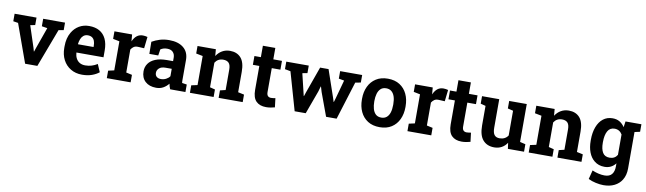

<svg xmlns="http://www.w3.org/2000/svg" viewBox="-45 -1292 7199 2139"><g transform="rotate(10 3554.5 -222.5)"><path d="M222.9 0 66.5 -434.4 10.9 -443.2V-528.3H258.7V-443.5L204.2 -433.7L283.3 -192.4L294.9 -151.4H297.6L311.4 -192.4L397.2 -433.4L334 -443.5V-528.3H581.2V-443.2L524.4 -433.2L361.2 0Z M867.2 10.3Q793.1 10.3 738 -23.4Q682.6 -56.6 652.2 -115.3Q621.8 -174 621.8 -249.2V-268.7Q621.8 -361.7 660.6 -427.1Q691.1 -479.5 741 -508.9Q790.9 -538.4 854.6 -538.1Q922.4 -538.1 969.8 -511.5Q1018.8 -484.1 1044.6 -430.3Q1070.3 -376.6 1070.3 -299.4V-222.4H764.7L763.9 -219.3Q766.6 -183.2 781.3 -155.8Q796 -128.3 821.9 -113.2Q847.8 -98 884.2 -98Q923 -98 956.4 -108.2Q989.7 -118.3 1021 -138L1058.6 -50.9Q1026.8 -24.7 978.4 -7.2Q930 10.3 867.2 10.3ZM765.9 -316H941.3V-328.7Q941.3 -361.4 932.4 -384.9Q923.4 -408.4 904.8 -420.9Q886.1 -433.4 856.9 -433.4Q828.9 -433.4 808.4 -417.5Q789.7 -402.6 779 -377Q768.3 -351.4 764.4 -318.5Z M1147 0V-84.7L1213.7 -99.5V-428.3L1140.2 -443.2V-528.3H1340L1345.4 -462.7L1346.4 -451.1Q1365.3 -494.2 1393.3 -516.2Q1421.3 -538.1 1460.5 -538.1Q1472.8 -538.1 1487.5 -536Q1502.1 -533.9 1513.4 -530.3L1498.6 -400.2L1430.3 -403.8Q1400.7 -405.4 1382.1 -393.5Q1363.6 -381.6 1349.4 -359.3V-99.5L1416.4 -84.7V0Z M1705.9 10.3Q1627.7 10.3 1582.1 -31.9Q1536.5 -74.1 1536.5 -146.8Q1536.5 -196.5 1563.5 -234.4Q1589.9 -272.1 1642.2 -293.4Q1694.4 -314.7 1771 -314.7H1841.2V-354.2Q1841.2 -392.4 1818.9 -416.3Q1796.6 -440.1 1752.6 -440.1Q1729.7 -440.1 1711.4 -434.4Q1693.2 -428.7 1678.1 -418.4L1667.3 -348.4H1566.7L1565.2 -485.1Q1605.9 -508.6 1653.7 -523.3Q1701.5 -538.1 1760 -538.1Q1862 -538.1 1921.2 -490Q1980.5 -441.9 1980.5 -352.6V-134Q1980.5 -123.1 1980.7 -112.8Q1981 -102.4 1982.5 -92.7L2036.4 -84.7V0H1863.7Q1858.1 -13.9 1852.7 -29.5Q1847.4 -45.1 1845.5 -60.7Q1820.3 -28.6 1786 -9.2Q1751.8 10.3 1705.9 10.3ZM1742.6 -94.6Q1772.6 -94.6 1799.4 -108.3Q1826.2 -122.1 1841.2 -144V-228H1770.8Q1723.7 -228 1699.5 -206.2Q1675.2 -184.5 1675.2 -153.9Q1675.2 -125.7 1693 -110.2Q1710.8 -94.6 1742.6 -94.6Z M2087.1 0V-84.7L2155.9 -99.5V-428.3L2080.1 -443.2V-528.3H2287.5L2293.8 -452.6Q2320.1 -493.2 2359 -515.6Q2397.9 -538.1 2447.6 -538.1Q2526.3 -538.1 2570.8 -487.9Q2615.3 -437.7 2615.3 -330.3V-99.5L2684.1 -84.7V0H2412V-84.7L2473.7 -99.5V-329.8Q2473.7 -383.2 2452.4 -405.6Q2431.2 -428 2389.5 -428Q2358.5 -428 2335.4 -414.9Q2312.4 -401.8 2297.2 -377.6V-99.5L2355.4 -84.7V0Z M2949.3 10.1Q2876.1 10.1 2836.4 -30.2Q2796.7 -70.5 2796.7 -158.2V-428.9H2723.7V-528.3H2796.7V-657.5H2937.4V-528.3H3035.2V-428.9H2937.4V-158.5Q2937.4 -127.7 2950.5 -114.4Q2963.6 -101 2986 -101Q2998.1 -101 3011.8 -102.8Q3025.5 -104.7 3035.4 -106.5L3047.8 -4.6Q3025.9 1.8 3000 5.9Q2974.2 10.1 2949.3 10.1Z M3271.9 0 3148.5 -431.3 3084.2 -443.2V-528.3H3338.5V-443.5L3282.6 -432.7L3332.2 -225.8L3342.1 -184.7H3345L3358.6 -225.8L3466.9 -528.3H3562.3L3667.6 -221.8L3681.3 -178H3684.3L3697.3 -221.8L3755.2 -432.3L3693.5 -443.5V-528.3H3942.6V-443.2L3881.1 -431.3L3746.7 0H3627.5L3530.6 -263.2L3513.1 -322.1L3510.2 -321.9L3493.2 -262.9L3397.2 0Z M4234.1 10.3Q4154.1 10.3 4098.9 -25Q4043.8 -60.4 4015.4 -121.1Q3987 -181.9 3987 -258.9V-269Q3987 -346.1 4015.8 -406.8Q4044.6 -467.6 4099.7 -502.8Q4154.8 -538.1 4233.1 -538.1Q4312.7 -538.1 4367.6 -502.8Q4422.6 -467.6 4451.1 -406.8Q4479.6 -346.1 4479.6 -269V-258.9Q4479.6 -182 4451 -121Q4422.4 -60 4367.7 -24.9Q4313 10.3 4234.1 10.3ZM4234.1 -98Q4269.6 -98 4293.4 -117.5Q4317.2 -137 4328.9 -173Q4340.6 -209.1 4340.6 -258.9V-269Q4340.6 -318.3 4328.8 -354.2Q4316.9 -390 4293 -409.7Q4269.1 -429.3 4233.1 -429.3Q4194.1 -429.3 4170.7 -407.4Q4147.2 -385.5 4136.9 -349.1Q4126.6 -312.7 4126.6 -269V-258.9Q4126.6 -215.8 4136.7 -179.2Q4146.8 -142.7 4170.1 -120.4Q4193.5 -98 4234.1 -98Z M4547.9 0V-84.7L4614.6 -99.5V-428.3L4541.1 -443.2V-528.3H4740.9L4746.3 -462.7L4747.3 -451.1Q4766.2 -494.2 4794.2 -516.2Q4822.2 -538.1 4861.4 -538.1Q4873.6 -538.1 4888.3 -536Q4903 -533.9 4914.3 -530.3L4899.5 -400.2L4831.2 -403.8Q4801.6 -405.4 4783 -393.5Q4764.5 -381.6 4750.3 -359.3V-99.5L4817.3 -84.7V0Z M5161.7 10.1Q5088.5 10.1 5048.8 -30.2Q5009.1 -70.5 5009.1 -158.2V-428.9H4936.1V-528.3H5009.1V-657.5H5149.8V-528.3H5247.6V-428.9H5149.8V-158.5Q5149.8 -127.7 5162.9 -114.4Q5176 -101 5198.4 -101Q5210.5 -101 5224.2 -102.8Q5237.9 -104.7 5247.9 -106.5L5260.2 -4.6Q5238.3 1.8 5212.5 5.9Q5186.6 10.1 5161.7 10.1Z M5530.1 10.3Q5448.5 10.3 5402.1 -42.9Q5355.7 -96 5355.7 -207.7V-428.3L5298.6 -443.2V-528.3H5355.7H5493.2V-206.7Q5493.2 -149.5 5512.5 -124.7Q5531.8 -99.8 5572 -99.8Q5603.3 -99.8 5627.5 -112.4Q5651.8 -124.9 5667.1 -148.6V-428.3L5605.7 -443.2V-528.3H5667.1H5804.6V-99.5L5866.9 -84.7V0H5684.2L5674.9 -67.3Q5650.3 -29.8 5613.6 -9.8Q5577 10.3 5530.1 10.3Z M5919.6 0V-84.7L5988.4 -99.5V-428.3L5912.6 -443.2V-528.3H6120L6126.3 -452.6Q6152.6 -493.2 6191.6 -515.6Q6230.5 -538.1 6280.1 -538.1Q6358.8 -538.1 6403.3 -487.9Q6447.9 -437.7 6447.9 -330.3V-99.5L6516.6 -84.7V0H6244.5V-84.7L6306.2 -99.5V-329.8Q6306.2 -383.2 6285 -405.6Q6263.7 -428 6222 -428Q6191 -428 6168 -414.9Q6144.9 -401.8 6129.7 -377.6V-99.5L6187.9 -84.7V0Z M6802.1 213.4Q6763.1 213.4 6714.7 203Q6666.3 192.7 6629.4 173.7L6655.2 72.9Q6688.2 87.7 6725.4 96.2Q6762.6 104.8 6794.9 104.8Q6851.2 104.8 6877.2 72.9Q6903.3 41 6903.3 -15.9V-51Q6880.4 -21.3 6849.2 -5.5Q6818.1 10.3 6777.6 10.3Q6709.4 10.3 6661.6 -29Q6620.6 -61.6 6598.7 -118.3Q6576.8 -174.9 6576.8 -249.4V-259.7Q6576.8 -343.2 6600.7 -406Q6624.4 -468.5 6668.8 -503.3Q6713.2 -538.1 6775.1 -538.1Q6821.4 -538.1 6854.9 -518.3Q6888.4 -498.4 6912 -461.9L6921.7 -528.3H7040.8V-15.3Q7040.8 60.4 7006.7 114.4Q6977.3 161.4 6925.2 187.4Q6873.1 213.4 6802.1 213.4ZM6816.2 -99.8Q6845.9 -99.8 6867.7 -112Q6889.6 -124.1 6903.3 -147.4V-377.3Q6889.7 -401.4 6867.7 -414.7Q6845.7 -428 6816.6 -428Q6764.1 -428 6738.9 -382.8Q6713.7 -337.6 6713.7 -259.7V-249.4Q6713.7 -179.8 6737.5 -139.8Q6761.4 -99.8 6816.2 -99.8ZM7023.2 -426 6964 -528.3H7101.6V-443.1Z"/></g></svg>

Font: Hanuman
Style: Regular
Weight: 400
Designer: Danh Hong
Foundry: Danh Hong
Version: Version 9.000